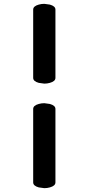

<svg xmlns="http://www.w3.org/2000/svg" viewBox="-20 -761 455 1001"><path d="M269 -193V190Q269 208 240 216Q226 220 211 220L182 216Q153 208 153 190V-193Q153 -211 182 -219Q196 -223 211 -223L240 -219Q269 -211 269 -193ZM269 -711V-355Q269 -337 240 -329Q226 -325 211 -325L182 -329Q153 -337 153 -355V-711Q153 -729 182 -737Q196 -741 211 -741L240 -737Q269 -729 269 -711Z"/></svg>

Font: Lilita One
Style: Regular
Weight: 400
Designer: Juan Montoreano
Foundry: Juan Montoreano
Version: Version 1.002